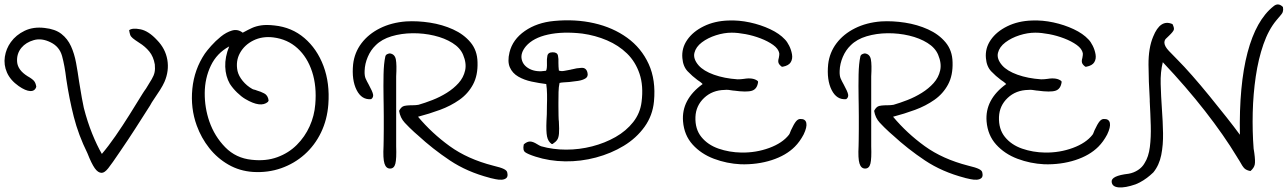

<svg xmlns="http://www.w3.org/2000/svg" viewBox="-34 -708 5714 852"><path d="M417 59Q401 59 386.5 38.5Q372 18 354 -28Q314 -109 293.5 -189.5Q273 -270 260 -358Q253 -417 241.5 -459Q230 -501 191 -520Q151 -540 116 -530Q81 -520 61 -496Q39 -469 42 -433Q45 -397 88 -370Q111 -357 118 -347.5Q125 -338 127 -323Q121 -303 100 -304Q79 -305 49 -326Q12 -352 -3 -386Q-18 -420 -12.5 -456Q-7 -492 14 -521Q37 -553 75.5 -571.5Q114 -590 164 -584Q211 -579 238.5 -557.5Q266 -536 281 -503Q296 -470 303.5 -429.5Q311 -389 317 -346Q331 -259 338 -229Q354 -167 375 -115Q396 -63 418 -25Q447 -59 478.5 -104.5Q510 -150 541 -199.5Q572 -249 599 -293Q603 -299 606.5 -304.5Q610 -310 614 -315Q630 -341 639.5 -357Q649 -373 652 -387.5Q655 -402 653 -422Q647 -457 628.5 -479.5Q610 -502 584 -518Q564 -531 555 -538.5Q546 -546 543.5 -554Q541 -562 539 -574Q553 -585 589 -578Q625 -571 663 -530Q700 -492 708.5 -443Q717 -394 696 -345Q689 -329 676 -308.5Q663 -288 650.5 -270Q638 -252 632 -240Q597 -185 566.5 -137.5Q536 -90 499 -36Q462 19 446 39Q430 59 417 59Z M1089 55Q1029 51 979.5 22.5Q930 -6 894.5 -51Q859 -96 839 -151Q811 -228 819.5 -314Q828 -400 875 -470Q884 -483 903 -504.5Q922 -526 946 -545.5Q970 -565 995.5 -572.5Q1021 -580 1043 -563Q1044 -564 1047 -565Q1067 -576 1084.5 -584Q1102 -592 1125.5 -595.5Q1149 -599 1184 -595Q1261 -587 1317 -539Q1373 -491 1401.5 -415Q1430 -339 1423 -245Q1418 -177 1390.5 -120Q1363 -63 1317.5 -22.5Q1272 18 1213.5 38.5Q1155 59 1089 55ZM1083 1Q1146 8 1196.5 -10.5Q1247 -29 1283 -65Q1319 -101 1340 -147.5Q1361 -194 1365 -245Q1372 -325 1351 -389.5Q1330 -454 1286 -494Q1242 -534 1179 -542Q1130 -548 1090.5 -528.5Q1051 -509 1031 -473Q1011 -437 1020 -393Q1025 -371 1043 -349Q1061 -327 1086 -313Q1090 -311 1091 -311Q1096 -310 1099 -309Q1102 -308 1107 -306Q1122 -302 1138.5 -293.5Q1155 -285 1158 -262L1155 -256Q1123 -228 1054 -269Q1037 -279 1018 -297.5Q999 -316 986 -336Q967 -369 965.5 -412Q964 -455 983 -502Q928 -472 901.5 -416.5Q875 -361 874.5 -295.5Q874 -230 895 -169Q918 -103 965.5 -54.5Q1013 -6 1083 1Z M2139 81Q2039 55 1962.5 4Q1886 -47 1820 -108Q1816 -111 1812.5 -114.5Q1809 -118 1804 -122Q1782 -142 1762 -163.5Q1742 -185 1737 -216Q1744 -230 1753.5 -235.5Q1763 -241 1799 -241Q1804 -241 1811 -241.5Q1818 -242 1823 -243Q1851 -251 1884.5 -264Q1918 -277 1948.5 -296Q1979 -315 2001 -339.5Q2023 -364 2030 -395.5Q2037 -427 2021 -465Q2008 -496 1973.5 -517.5Q1939 -539 1892.5 -550Q1846 -561 1796.5 -560.5Q1747 -560 1703.5 -547Q1660 -534 1633 -507Q1611 -486 1598 -455.5Q1585 -425 1584 -394Q1583 -372 1588.5 -359.5Q1594 -347 1602 -333Q1619 -302 1621.5 -289Q1624 -276 1613 -268Q1571 -264 1548.5 -308.5Q1526 -353 1533 -423Q1539 -475 1570 -516Q1601 -557 1652 -582.5Q1703 -608 1768 -613Q1819 -616 1874 -607.5Q1929 -599 1976.5 -577.5Q2024 -556 2054 -520Q2084 -484 2085 -432Q2087 -374 2065 -333Q2043 -292 2004.5 -265Q1966 -238 1918.5 -220.5Q1871 -203 1821 -190Q1882 -117 1961.5 -59.5Q2041 -2 2154 27Q2188 35 2202 42Q2216 49 2217 58Q2221 75 2213 82Q2205 89 2191.5 89.5Q2178 90 2164.5 87Q2151 84 2142 82Q2140 81 2139 81ZM1697 40Q1679 40 1672 17.5Q1665 -5 1668 -60Q1668 -65 1668.5 -86Q1669 -107 1669 -135.5Q1669 -164 1669 -192.5Q1669 -221 1668.5 -243Q1668 -265 1668 -272Q1667 -328 1668 -377.5Q1669 -427 1676 -458Q1678 -465 1685 -468Q1692 -471 1696 -471Q1718 -468 1722.5 -444.5Q1727 -421 1724 -369V-59Q1726 -4 1720.5 18Q1715 40 1697 40Z M2342 -13Q2308 -24 2296.5 -32.5Q2285 -41 2290 -66L2291 -68Q2305 -80 2318 -80Q2331 -80 2350 -68Q2354 -65 2358.5 -63Q2363 -61 2367 -59Q2420 -44 2478.5 -44Q2537 -44 2593.5 -58.5Q2650 -73 2697.5 -100Q2745 -127 2776 -166.5Q2807 -206 2813 -256Q2822 -327 2804 -380.5Q2786 -434 2748.5 -470.5Q2711 -507 2659.5 -529Q2608 -551 2550 -559Q2463 -569 2397.5 -554.5Q2332 -540 2300 -503Q2275 -473 2281 -445Q2287 -417 2316.5 -402Q2346 -387 2389 -394Q2394 -402 2393 -430Q2392 -445 2395 -460.5Q2398 -476 2419 -476Q2439 -476 2442 -461Q2445 -446 2444 -431Q2444 -430 2444 -429Q2444 -421 2444.5 -412Q2445 -403 2446 -395Q2456 -391 2469.5 -393.5Q2483 -396 2499 -399Q2501 -400 2502 -400Q2503 -400 2503 -400Q2525 -406 2546.5 -407Q2568 -408 2573 -385Q2577 -368 2564 -360Q2551 -352 2530.5 -349Q2510 -346 2491 -344H2490Q2478 -343 2467.5 -342.5Q2457 -342 2449 -340Q2445 -322 2444.5 -299.5Q2444 -277 2444 -252Q2444 -248 2444 -244.5Q2444 -241 2444 -237Q2444 -215 2444.5 -194.5Q2445 -174 2446 -169Q2448 -134 2446.5 -115.5Q2445 -97 2438.5 -87.5Q2432 -78 2418 -69H2414Q2398 -80 2393.5 -102.5Q2389 -125 2391 -171Q2392 -179 2392.5 -201Q2393 -223 2393 -239Q2394 -265 2393.5 -290Q2393 -315 2390 -335Q2358 -339 2325 -346Q2292 -353 2266 -368Q2240 -383 2228.5 -409Q2217 -435 2227 -476Q2241 -533 2295 -570.5Q2349 -608 2425 -615Q2519 -624 2602.5 -605Q2686 -586 2749 -540.5Q2812 -495 2844.5 -424Q2877 -353 2868 -258Q2862 -195 2826 -145Q2790 -95 2734 -61Q2678 -27 2610.5 -9Q2543 9 2473.5 8Q2404 7 2342 -13Z M3253 21Q3191 18 3134 -3.5Q3077 -25 3039.5 -66.5Q3002 -108 2997 -169Q2989 -266 3084 -335Q3083 -336 3082 -337Q3081 -338 3080 -339Q3076 -342 3072 -345.5Q3068 -349 3061 -353Q3038 -370 3017.5 -391.5Q2997 -413 2994 -450Q2990 -494 3015.5 -531Q3041 -568 3089 -591.5Q3137 -615 3198 -617Q3245 -619 3293.5 -608.5Q3342 -598 3383.5 -578.5Q3425 -559 3449 -533Q3459 -523 3468 -505Q3477 -487 3480.5 -467Q3484 -447 3475 -432Q3466 -417 3440 -412H3435Q3423 -421 3420.5 -429.5Q3418 -438 3422 -451Q3425 -466 3424 -472Q3420 -492 3397 -508.5Q3374 -525 3341.5 -537.5Q3309 -550 3274.5 -556.5Q3240 -563 3213 -563Q3179 -563 3143 -551.5Q3107 -540 3080.5 -520Q3054 -500 3047.5 -473.5Q3041 -447 3066 -418Q3088 -393 3134 -376.5Q3180 -360 3239 -356Q3246 -356 3253 -356.5Q3260 -357 3267 -358Q3309 -365 3329 -348L3330 -344Q3326 -313 3303 -305.5Q3280 -298 3222 -306Q3221 -306 3220 -306Q3209 -308 3199.5 -309Q3190 -310 3182 -309Q3127 -308 3090.5 -273.5Q3054 -239 3052 -189Q3050 -135 3078.5 -100Q3107 -65 3154.5 -48.5Q3202 -32 3256 -31Q3321 -30 3379.5 -51.5Q3438 -73 3467 -110Q3468 -111 3470 -115Q3472 -119 3476 -130Q3489 -158 3498 -169Q3507 -180 3517 -180Q3540 -181 3544 -162.5Q3548 -144 3532 -111Q3515 -79 3493 -57Q3454 -18 3390.5 2.5Q3327 23 3253 21Z M4247 81Q4147 55 4070.5 4Q3994 -47 3928 -108Q3924 -111 3920.5 -114.5Q3917 -118 3912 -122Q3890 -142 3870 -163.5Q3850 -185 3845 -216Q3852 -230 3861.5 -235.5Q3871 -241 3907 -241Q3912 -241 3919 -241.5Q3926 -242 3931 -243Q3959 -251 3992.5 -264Q4026 -277 4056.5 -296Q4087 -315 4109 -339.5Q4131 -364 4138 -395.5Q4145 -427 4129 -465Q4116 -496 4081.5 -517.5Q4047 -539 4000.5 -550Q3954 -561 3904.5 -560.5Q3855 -560 3811.5 -547Q3768 -534 3741 -507Q3719 -486 3706 -455.5Q3693 -425 3692 -394Q3691 -372 3696.5 -359.5Q3702 -347 3710 -333Q3727 -302 3729.5 -289Q3732 -276 3721 -268Q3679 -264 3656.5 -308.5Q3634 -353 3641 -423Q3647 -475 3678 -516Q3709 -557 3760 -582.5Q3811 -608 3876 -613Q3927 -616 3982 -607.5Q4037 -599 4084.5 -577.5Q4132 -556 4162 -520Q4192 -484 4193 -432Q4195 -374 4173 -333Q4151 -292 4112.5 -265Q4074 -238 4026.5 -220.5Q3979 -203 3929 -190Q3990 -117 4069.5 -59.5Q4149 -2 4262 27Q4296 35 4310 42Q4324 49 4325 58Q4329 75 4321 82Q4313 89 4299.5 89.5Q4286 90 4272.5 87Q4259 84 4250 82Q4248 81 4247 81ZM3805 40Q3787 40 3780 17.5Q3773 -5 3776 -60Q3776 -65 3776.5 -86Q3777 -107 3777 -135.5Q3777 -164 3777 -192.5Q3777 -221 3776.5 -243Q3776 -265 3776 -272Q3775 -328 3776 -377.5Q3777 -427 3784 -458Q3786 -465 3793 -468Q3800 -471 3804 -471Q3826 -468 3830.5 -444.5Q3835 -421 3832 -369V-59Q3834 -4 3828.5 18Q3823 40 3805 40Z M4600 21Q4538 18 4481 -3.5Q4424 -25 4386.5 -66.5Q4349 -108 4344 -169Q4336 -266 4431 -335Q4430 -336 4429 -337Q4428 -338 4427 -339Q4423 -342 4419 -345.5Q4415 -349 4408 -353Q4385 -370 4364.5 -391.5Q4344 -413 4341 -450Q4337 -494 4362.5 -531Q4388 -568 4436 -591.5Q4484 -615 4545 -617Q4592 -619 4640.5 -608.5Q4689 -598 4730.5 -578.5Q4772 -559 4796 -533Q4806 -523 4815 -505Q4824 -487 4827.5 -467Q4831 -447 4822 -432Q4813 -417 4787 -412H4782Q4770 -421 4767.5 -429.5Q4765 -438 4769 -451Q4772 -466 4771 -472Q4767 -492 4744 -508.5Q4721 -525 4688.5 -537.5Q4656 -550 4621.5 -556.5Q4587 -563 4560 -563Q4526 -563 4490 -551.5Q4454 -540 4427.5 -520Q4401 -500 4394.5 -473.5Q4388 -447 4413 -418Q4435 -393 4481 -376.5Q4527 -360 4586 -356Q4593 -356 4600 -356.5Q4607 -357 4614 -358Q4656 -365 4676 -348L4677 -344Q4673 -313 4650 -305.5Q4627 -298 4569 -306Q4568 -306 4567 -306Q4556 -308 4546.5 -309Q4537 -310 4529 -309Q4474 -308 4437.5 -273.5Q4401 -239 4399 -189Q4397 -135 4425.5 -100Q4454 -65 4501.5 -48.5Q4549 -32 4603 -31Q4668 -30 4726.5 -51.5Q4785 -73 4814 -110Q4815 -111 4817 -115Q4819 -119 4823 -130Q4836 -158 4845 -169Q4854 -180 4864 -180Q4887 -181 4891 -162.5Q4895 -144 4879 -111Q4862 -79 4840 -57Q4801 -18 4737.5 2.5Q4674 23 4600 21Z M5005 110Q4959 126 4930 123.5Q4901 121 4899 99Q4896 72 4974 63Q4997 59 5016 46.5Q5035 34 5045 16Q5063 -12 5068.5 -55.5Q5074 -99 5072.5 -151Q5071 -203 5068 -258Q5068 -264 5068 -267Q5063 -346 5062.5 -420.5Q5062 -495 5083 -545Q5115 -625 5169 -601Q5177 -585 5175 -576.5Q5173 -568 5153 -549Q5145 -542 5139 -535.5Q5133 -529 5133 -518Q5134 -502 5153 -482Q5172 -462 5192 -442Q5219 -415 5256 -373Q5293 -331 5332.5 -282.5Q5372 -234 5408 -188.5Q5444 -143 5468 -110Q5464 -331 5502 -475Q5540 -619 5617 -680Q5638 -698 5659 -677Q5660 -670 5660 -665.5Q5660 -661 5659 -658Q5658 -651 5651.5 -643.5Q5645 -636 5630 -618Q5595 -576 5572.5 -511.5Q5550 -447 5538.5 -369Q5527 -291 5525 -208.5Q5523 -126 5529 -48Q5530 -44 5530.5 -39Q5531 -34 5532 -29Q5537 7 5534 22Q5531 37 5515 51Q5498 48 5489 40Q5480 32 5465 4Q5462 -1 5459.5 -4.5Q5457 -8 5455 -12Q5397 -108 5313.5 -215Q5230 -322 5126 -432Q5115 -389 5116.5 -335Q5118 -281 5122 -224Q5126 -170 5127 -117.5Q5128 -65 5119 -20Q5110 25 5084 57Q5081 60 5069 70.5Q5057 81 5040 92Q5023 103 5005 110Z"/></svg>

Font: Yuji Hentaigana Akebono
Style: Regular
Weight: 400
Designer: Kataoka Yuji
Foundry: Kinuta Font Factory
Version: Version 3.002